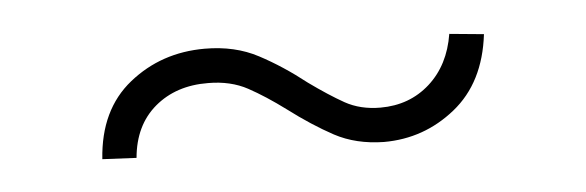

<svg xmlns="http://www.w3.org/2000/svg" viewBox="-26 -400 696 228"><g transform="rotate(-5 322.0 -286.5)"><path d="M89.8 -231Q93.8 -289.6 132.1 -320.3Q170.4 -351.1 222.2 -351.1Q258.3 -351.1 285.9 -336.4Q313.5 -321.8 340.8 -300.3Q363.8 -283.7 382.1 -273.4Q400.4 -263.2 424.3 -263.2Q459 -263.2 483.2 -284.9Q507.3 -306.6 513.2 -343.3L554.2 -339.4Q547.4 -282.2 510 -252.2Q472.7 -222.2 424.8 -222.2Q391.6 -222.7 366.2 -236.3Q340.8 -250 313 -271Q290 -288.1 269.8 -299.1Q249.5 -310.1 222.7 -310.1Q184.6 -310.5 159.2 -289.1Q133.8 -267.6 130.4 -229Z"/></g></svg>

Font: Inter Extra Light
Style: Regular
Weight: 200
Designer: Rasmus Andersson
Foundry: rsms
Version: Version 4.000;git-3c8e0fc